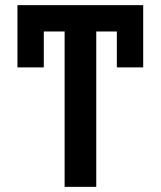

<svg xmlns="http://www.w3.org/2000/svg" viewBox="-20 -727 625 747"><path d="M537.1 -464.8H434.6V-604.5H354.5V0H231.4V-604.5H150.4V-464.8H47.9V-707H537.1Z"/></svg>

Font: Pretendard Std SemiBold
Style: Regular
Weight: 600
Designer: Base glyphs from Inter by Rasmus Andersson; Hangeul glyphs from Noto Sans CJK(Source Han Sans) by Jang Soo-young and Kan
Foundry: Kil Hyung-jin
Version: Version 1.309